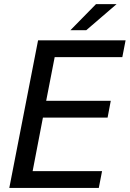

<svg xmlns="http://www.w3.org/2000/svg" viewBox="-20 -928 642 948"><path d="M327.6 -778.8H405.8L555.7 -907.7H454.1ZM25.9 0H467.8L483.9 -83H141.1L191.9 -347.2H511.2L526.9 -430.2H208L250 -646H584L600.1 -729H168Z"/></svg>

Font: Hack
Style: Oblique
Weight: 400
Italic angle: -12°
Monospace: yes
Designer: Christopher Simpkins
Foundry: Christopher Simpkins
Version: Version 2.010